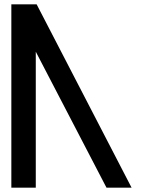

<svg xmlns="http://www.w3.org/2000/svg" viewBox="-20 -880 656 880"><path d="M32 -860V-20H144V-643L468 -20H583L148 -860Z"/></svg>

Font: Ny Stormning
Style: Gr
Weight: 400
Designer: Robert Jablonski, Mew Too
Foundry: Cannot Into Space Fonts
Version: Version 0.90